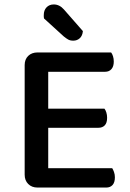

<svg xmlns="http://www.w3.org/2000/svg" viewBox="-20 -843 584 864"><path d="M149 1Q123 1 107 -15Q91 -31 91 -57V-550Q91 -576 107 -591.5Q123 -607 149 -607H480Q485 -601 488.5 -590Q492 -579 492 -566Q492 -544 481.5 -532Q471 -520 453 -520H197V-354H450Q455 -348 458.5 -337Q462 -326 462 -313Q462 -290 451.5 -279Q441 -268 423 -268H197V-86H485Q489 -80 493 -69Q497 -58 497 -45Q497 -22 486.5 -10.5Q476 1 458 1ZM178 -760Q177 -764 177 -768Q177 -772 177 -775Q177 -797 189.5 -810Q202 -823 222 -823Q248 -823 268 -800L353 -703Q351 -682 339 -671Q327 -660 310 -660Q296 -660 287 -665Q278 -670 267 -679Z"/></svg>

Font: Baloo Chettan 2 Medium
Style: Regular
Weight: 500
Designer: Maithili Shingre, Unnati Kotecha and Ek Type
Foundry: Ek Type
Version: Version 1.640;hotconv 1.0.111;makeotfexe 2.5.65597; ttfautoh